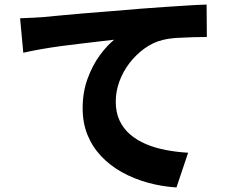

<svg xmlns="http://www.w3.org/2000/svg" viewBox="-20 -774 1040 841"><path d="M68 -694Q98 -695 126 -696.5Q154 -698 168 -699Q201 -702 246.5 -706.5Q292 -711 347.5 -715.5Q403 -720 466 -725Q529 -730 598 -736Q649 -740 701.5 -743.5Q754 -747 802 -750Q850 -753 885 -754L886 -612Q860 -612 825 -611Q790 -610 755.5 -608Q721 -606 693 -599Q651 -589 613.5 -562Q576 -535 547.5 -498Q519 -461 503 -417.5Q487 -374 487 -329Q487 -282 503.5 -246.5Q520 -211 549.5 -185.5Q579 -160 619 -143Q659 -126 706 -117Q753 -108 804 -105L753 47Q688 43 627 26Q566 9 514.5 -19.5Q463 -48 424 -89Q385 -130 363.5 -182.5Q342 -235 342 -300Q342 -370 363.5 -429Q385 -488 417 -531.5Q449 -575 480 -600Q452 -597 415 -592.5Q378 -588 334.5 -583Q291 -578 246.5 -572Q202 -566 159.5 -558.5Q117 -551 82 -543Z"/></svg>

Font: Noto Sans SC ExtraBold
Style: Regular
Weight: 800
Designer: Ryoko NISHIZUKA 西塚涼子 (kana, bopomofo & ideographs); Paul D. Hunt (Latin, Greek & Cyrillic); Sandoll Communications 산돌커뮤니
Foundry: Adobe
Version: Version 2.004-H2;hotconv 1.0.118;makeotfexe 2.5.65603